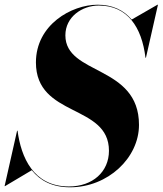

<svg xmlns="http://www.w3.org/2000/svg" viewBox="-42 -780 691 815"><path d="M-20.5 10 93 -57.5C127.5 -14 179 15 255.5 15C416.5 15 548 -110 548 -250C548 -505 235.5 -460 235.5 -630C235.5 -708.5 306.5 -756.5 377.5 -756.5C499 -756.5 560 -665 575.5 -535H577.5L628.5 -760H626.5L517 -697C483.5 -736.5 436.5 -760 372.5 -760C261.5 -760 110.5 -675 110.5 -515C110.5 -280 420.5 -340 420.5 -140C420.5 -51 351.5 11.5 250.5 11.5C99 11.5 47.5 -113 32.5 -225H30.5L-22.5 10Z"/></svg>

Font: Bodoni* 96pt
Style: Bold Italic
Weight: 700
Italic angle: -13°
Version: Version 2.3